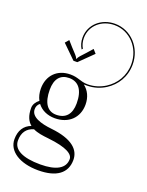

<svg xmlns="http://www.w3.org/2000/svg" viewBox="-206 -1015 1045 1363"><g transform="rotate(20 317.0 -333.5)"><path d="M244.1 -469.4C145.6 -469.4 79.9 -403.2 79.9 -304.2C79.9 -271.5 87.1 -242.3 100.3 -218C78.6 -201.4 62.1 -177.9 62.1 -150.9C62.1 -91 80 -54.5 108 -31.5C54.7 -11.1 26.6 32.8 26.6 97.6C26.6 188.2 119.8 248.6 259.7 248.6C396.7 248.6 470.5 194.5 470.5 94.1C470.5 16 406.6 -44 248.6 -60.8C164.7 -69.7 88.8 -93.2 88.8 -150.9C88.8 -169.4 94.5 -186.3 112.3 -199.2C141 -161.3 187.1 -139.1 244.1 -139.1C348 -139.1 417.2 -205.3 417.2 -304.2C417.2 -360.4 394.9 -406 356.6 -435H382C431.9 -435.4 479.4 -450.7 518.5 -475.7C585.9 -518.9 634.4 -592 634.4 -686.4C634.4 -812.6 540.4 -915.9 418.2 -915.9C317.1 -915.9 234.1 -845.1 234.1 -745.1C234.1 -714.2 242.4 -686.2 256.9 -663.4L263.9 -670.9C251.3 -691.8 244.1 -717.1 244.1 -745.1C244.1 -838.9 321.7 -905.9 418.2 -905.9C534.3 -905.9 624.4 -807.8 624.4 -686.4C624.4 -595.7 578 -525.8 513.1 -484.1C475.6 -460.1 429.9 -445.3 382 -445C352.9 -445 333.5 -451.5 313 -457.8C294 -463.7 273.9 -469.4 244.1 -469.4ZM244.6 -442.7C316.4 -442.7 355.1 -389.5 355.1 -291.4C355.1 -209.7 316.6 -165.8 245 -165.8C178.1 -165.8 142 -219.1 142 -318C142 -398.8 177.9 -442.7 244.6 -442.7ZM133.4 -15.4C166.6 0.9 207.9 6.3 249.4 10.6C397.6 26.4 443.9 62.1 443.9 97.6C443.9 166.9 379.4 204.2 259.7 204.2C125.5 204.2 53.3 166.9 53.3 97.6C53.3 38.1 81 -0.4 133.4 -15.4ZM259 -568 361 -668 336 -696 298 -653C270 -622 250 -604 247 -589H242C239 -604 218 -622 190 -653L152 -696L128 -668L230 -568Z"/></g></svg>

Font: FoglihtenNo04
Style: Regular
Weight: 500
Designer: gluk (gluksza@wp.pl)
Foundry: gluk (gluksza@wp.pl)
Version: Version 0.70